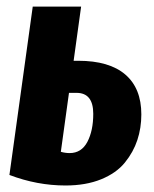

<svg xmlns="http://www.w3.org/2000/svg" viewBox="-20 -551 472 587"><path d="M219.2 -365.2Q314 -365.2 363 -323.2Q412.1 -281.2 412.1 -201.2Q412.1 -159.7 399.9 -122.8Q387.7 -85.9 361.8 -54Q335.9 -22 289.3 -2.9Q242.7 16.1 180.2 16.1Q93.3 16.1 8.8 -16.1L80.1 -530.8H228L205.1 -365.2ZM192.9 -83Q229 -83 247.1 -117.2Q265.1 -151.4 265.1 -203.1Q265.1 -267.1 213.9 -267.1H190.9L166 -86.9Q179.2 -83 192.9 -83Z"/></svg>

Font: Fira Sans Compressed
Style: Bold Italic
Weight: 700
Width: 3
Italic angle: -8°
Designer: Carrois Corporate & Edenspiekermann AG
Foundry: Carrois Corporate GbR & Edenspiekermann AG
Version: Version 4.203;PS 004.203;hotconv 1.0.88;makeotf.lib2.5.64775